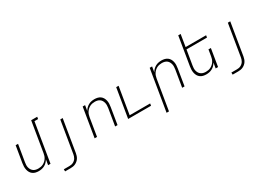

<svg xmlns="http://www.w3.org/2000/svg" viewBox="17 -1749 4167 2977"><g transform="rotate(-30 2100.0 -260.0)"><path d="M236 8Q207 8 180 1.5Q153 -5 131 -21Q109 -37 95.5 -60.5Q82 -84 76 -111.5Q70 -139 70.5 -168Q71 -197 76 -226L125 -520H168L118 -219Q114 -196 113 -172.5Q112 -149 117.5 -127Q123 -105 134.5 -86Q146 -67 164 -54Q182 -41 204 -35.5Q226 -30 250 -30Q272 -30 294 -34Q316 -38 337 -48.5Q358 -59 376.5 -75.5Q395 -92 407.5 -111.5Q420 -131 427.5 -153Q435 -175 438 -197L527 -735H635L629 -697H564L449 0H406L422 -96Q407 -71 387 -50.5Q367 -30 342 -16.5Q317 -3 290 2.5Q263 8 236 8Z M586 215 585 177H685Q702 177 719 174Q736 171 752.5 163Q769 155 783 142.5Q797 130 806.5 114.5Q816 99 821.5 82.5Q827 66 830 49L924 -520H967L872 55Q868 77 861 98Q854 119 841.5 138.5Q829 158 810.5 173.5Q792 189 771.5 198.5Q751 208 729 211.5Q707 215 686 215Z M1239 0 1325 -520H1368L1352 -424Q1366 -449 1386.5 -469.5Q1407 -490 1431.5 -503.5Q1456 -517 1483 -522.5Q1510 -528 1537 -528Q1566 -528 1593.5 -521.5Q1621 -515 1643 -499Q1665 -483 1678.5 -459.5Q1692 -436 1698 -408.5Q1704 -381 1703 -352Q1702 -323 1697 -294L1649 0H1606L1656 -301Q1659 -324 1660 -347.5Q1661 -371 1655.5 -393Q1650 -415 1639 -434Q1628 -453 1610 -466Q1592 -479 1570 -484.5Q1548 -490 1524 -490Q1502 -490 1480 -486Q1458 -482 1436.5 -471.5Q1415 -461 1397 -444.5Q1379 -428 1366 -408.5Q1353 -389 1346 -367Q1339 -345 1335 -323L1282 0Z M1839 0 1925 -520H1968L1888 -38H2255L2249 0Z M2403 215 2525 -520H2568L2552 -424Q2566 -449 2586.5 -469.5Q2607 -490 2631.5 -503.5Q2656 -517 2683 -522.5Q2710 -528 2737 -528Q2766 -528 2793.5 -521.5Q2821 -515 2843 -499Q2865 -483 2878.5 -459.5Q2892 -436 2898 -408.5Q2904 -381 2903 -352Q2902 -323 2897 -294L2849 0H2806L2856 -301Q2859 -324 2860 -347.5Q2861 -371 2855.5 -393Q2850 -415 2839 -434Q2828 -453 2810 -466Q2792 -479 2770 -484.5Q2748 -490 2724 -490Q2702 -490 2680 -486Q2658 -482 2636.5 -471.5Q2615 -461 2597 -444.5Q2579 -428 2566 -408.5Q2553 -389 2546 -367Q2539 -345 2535 -323L2446 215Z M3236 8Q3207 8 3180 1.5Q3153 -5 3131 -21Q3109 -37 3095.5 -60.5Q3082 -84 3076 -111.5Q3070 -139 3070.5 -168Q3071 -197 3076 -226L3160 -735H3203L3168 -520H3535L3529 -482H3162L3118 -219Q3114 -196 3113 -172.5Q3112 -149 3117.5 -127Q3123 -105 3134.5 -86Q3146 -67 3164 -54Q3182 -41 3204 -35.5Q3226 -30 3250 -30Q3272 -30 3294 -34Q3316 -38 3337 -48.5Q3358 -59 3376.5 -75.5Q3395 -92 3407.5 -111.5Q3420 -131 3427.5 -153Q3435 -175 3438 -197L3457 -312H3500L3449 0H3406L3422 -96Q3407 -71 3387 -50.5Q3367 -30 3342 -16.5Q3317 -3 3290 2.5Q3263 8 3236 8Z M3586 215 3585 177H3685Q3702 177 3719 174Q3736 171 3752.5 163Q3769 155 3783 142.5Q3797 130 3806.5 114.5Q3816 99 3821.5 82.5Q3827 66 3830 49L3924 -520H3967L3872 55Q3868 77 3861 98Q3854 119 3841.5 138.5Q3829 158 3810.5 173.5Q3792 189 3771.5 198.5Q3751 208 3729 211.5Q3707 215 3686 215Z"/></g></svg>

Font: Iosevka XLt Ex Obl
Style: Regular
Weight: 200
Width: 7
Italic angle: -9°
Monospace: yes
Designer: Belleve Invis
Foundry: Belleve Invis
Version: Version 32.5.0; ttfautohint (v1.8.4)